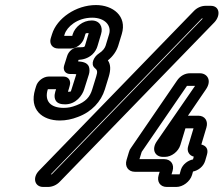

<svg xmlns="http://www.w3.org/2000/svg" viewBox="-20 -715 885 760"><path d="M232 -288C180 -288 155 -315 169 -361L170 -362H202C198 -350 192 -333 200 -318C207 -305 222 -302 238 -302C281 -302 306 -338 313 -361L332 -421C335 -431 335 -442 332 -451C325 -469 303 -471 289 -472L291 -478C309 -479 328 -484 345 -499C356 -509 363 -522 366 -533L380 -580C389 -608 375 -634 343 -634C307 -634 277 -608 268 -580L266 -573H234L236 -580C245 -608 285 -645 345 -645C395 -645 422 -614 412 -580L398 -534C395 -525 388 -514 371 -503C352 -491 337 -461 355 -446C365 -438 367 -432 361 -413L345 -361C336 -331 319 -312 282 -298C264 -291 250 -288 232 -288ZM210 -523H260C282 -523 306 -541 313 -564L318 -580C319 -582 318 -584 328 -584C332 -584 331 -584 330 -580L316 -533C315 -529 310 -528 299 -528H290C271 -528 252 -513 246 -494L234 -456C228 -437 239 -422 258 -422H267C274 -422 279 -422 282 -421L263 -361C260 -352 261 -352 254 -352H249C250 -354 251 -359 253 -365L256 -376C262 -396 251 -412 231 -412H173C152 -412 129 -395 123 -374L119 -361C95 -281 147 -238 217 -238C241 -238 265 -243 288 -252C343 -272 380 -313 395 -361L411 -413C418 -437 419 -459 407 -476C427 -492 441 -512 448 -534L462 -580C484 -652 426 -695 360 -695C280 -695 205 -642 186 -580L181 -564C174 -542 187 -523 210 -523ZM181 -25 779 -642H780H783L185 -25H184ZM151 25H170C186 25 204 18 217 4L829 -627C854 -654 850 -692 814 -692H794C778 -692 760 -685 747 -671L135 -40C107 -12 117 25 151 25ZM630 -85H532L540 -111C541 -113 541 -114 541 -114L720 -375H752L601 -156C578 -123 594 -94 625 -94H633C659 -94 686 -115 694 -141L714 -207H746L725 -137C718 -115 730 -99 747 -95L744 -84C724 -80 703 -65 696 -43L691 -25H659L663 -38C671 -64 656 -85 630 -85ZM740 -22 744 -36C764 -40 785 -55 792 -78L799 -102C806 -125 796 -138 777 -143L797 -210C805 -236 791 -257 765 -257H727H724L795 -361C820 -397 800 -425 771 -425H732C713 -425 693 -415 680 -395L498 -129C494 -123 493 -122 490 -112L481 -82C473 -56 488 -35 514 -35H612L608 -22C600 4 614 25 640 25H678C704 25 732 4 740 -22Z"/></svg>

Font: DIN Rundschrift
Style: BreitKontKu
Weight: 400
Width: 7
Version: Version 1.027